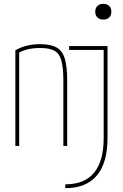

<svg xmlns="http://www.w3.org/2000/svg" viewBox="-20 -760 640 1000"><path d="M60 -498Q114 -530 189 -530Q243 -530 274 -513Q305 -496 317.5 -454.5Q330 -413 330 -340V0H310V-340Q310 -408 299.5 -445Q289 -482 263 -496Q237 -510 189 -510Q152 -510 124 -503Q96 -496 70 -481L80 -494V0H60ZM320 200Q420 200 470 139.5Q520 79 520 -41V-500H340V-520H540V-41Q540 88 484.5 154Q429 220 320 220ZM518 -658Q499 -658 487.5 -669Q476 -680 476 -699Q476 -718 487.5 -729Q499 -740 518 -740Q537 -740 548.5 -729Q560 -718 560 -699Q560 -680 548.5 -669Q537 -658 518 -658Z"/></svg>

Font: M PLUS Code Latin Expanded Thin
Style: Regular
Weight: 250
Width: 7
Designer: Coji Morishita
Foundry: UNDERFOREST DESIGN
Version: Version 1.002; ttfautohint (v1.8.3)